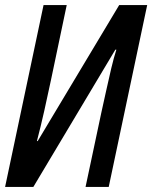

<svg xmlns="http://www.w3.org/2000/svg" viewBox="-32 -734 598 754"><path d="M-12 0 139 -714H230L168 -419Q156 -362 142 -299.5Q128 -237 113 -180H116L436 -714H546L395 0H304L366 -292Q375 -332 385 -378Q395 -424 405 -466Q415 -508 425 -539H421L99 0Z"/></svg>

Font: Noto Sans ExtraCondensed Medium
Style: Italic
Weight: 500
Width: 2
Italic angle: -12°
Designer: Monotype Design Team
Foundry: Monotype Imaging Inc.
Version: Version 2.013; ttfautohint (v1.8.4.7-5d5b)